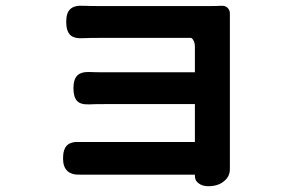

<svg xmlns="http://www.w3.org/2000/svg" viewBox="-20 -576 1020 664"><path d="M700 68Q680 68 667 58Q653 48 654 30V28H467H282Q271 28 259 28Q198 31 198 -28Q198 -60 212 -73.5Q226 -87 258 -85Q271 -85 283 -85H468H654V-216H341Q305 -216 287 -215Q258 -214 246 -227.5Q234 -241 234 -271Q234 -301 247 -314.5Q260 -328 290 -327Q307 -326 341 -326H654V-415Q654 -429 648 -438Q644 -445 639 -445Q485 -445 330 -445Q289 -445 267 -444Q236 -442 222.5 -455.5Q209 -469 209 -500.5Q209 -532 223.5 -545Q238 -558 269 -556Q290 -555 330 -555Q516 -555 701 -555Q730 -555 745 -556Q759 -557 767.5 -548.5Q776 -540 775 -526Q775 -509 775 -491Q775 -245 775 1Q775 4 775 6Q776 35 753 52Q733 68 700 68Z"/></svg>

Font: GenSenRounded2 TW B
Style: Regular
Weight: 700
Version: Version 2.000;PS 2;hotconv 16.6.51;makeotf.lib2.5.65220 DEVE